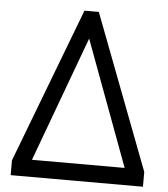

<svg xmlns="http://www.w3.org/2000/svg" viewBox="-53 -793 737 840"><g transform="rotate(5 315.5 -372.5)"><path d="M25 0V-65L284 -745H347L606 -65V0ZM112 -75H519L315 -625Z"/></g></svg>

Font: Plus Jakarta Display Light
Style: Regular
Weight: 300
Designer: Gumpita Rahayu
Foundry: Tokotype Studio
Version: Version 1.000;hotconv 1.0.109;makeotfexe 2.5.65596